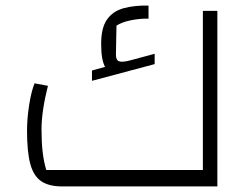

<svg xmlns="http://www.w3.org/2000/svg" viewBox="-20 -669 891 689"><path d="M203 0Q155 0 127.5 -19Q100 -38 88.5 -81.5Q77 -125 77 -200Q77 -243 84.5 -291.5Q92 -340 104 -370L152 -361Q141 -318 135 -278Q129 -238 129 -205Q129 -159 133 -124Q137 -89 146 -59H708V-630H760V0ZM310 -379V-416L357 -429Q350 -442 346.5 -462Q343 -482 343 -512Q343 -569 364 -599Q385 -629 423.5 -639.5Q462 -650 513 -649V-602Q484 -603 451 -596.5Q418 -590 398 -577L396 -473Q396 -453 407.5 -449Q419 -445 446 -452L535 -476V-439Z"/></svg>

Font: Changa ExtraLight
Style: Regular
Weight: 250
Designer: Eduardo Rodriguez Tunni
Foundry: Eduardo Rodriguez Tunni
Version: Version 3.002; ttfautohint (v1.8.2)